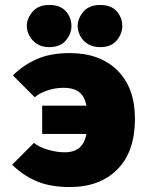

<svg xmlns="http://www.w3.org/2000/svg" viewBox="-20 -734 603 774"><path d="M261 20Q182 20 126.5 -4Q71 -28 29 -70L117 -158Q137 -141 173 -130.5Q209 -120 241 -120Q291 -120 312.5 -152.5Q334 -185 334 -251Q334 -316 313 -348Q292 -380 236 -380Q203 -380 171.5 -369.5Q140 -359 120 -342L32 -430Q74 -472 129 -496Q184 -520 261 -520Q383 -520 453.5 -450Q524 -380 524 -255Q524 -123 453.5 -51.5Q383 20 261 20ZM150 -194V-308H424V-194ZM88 -629Q88 -659 111 -686.5Q134 -714 179 -714Q223 -714 245.5 -688.5Q268 -663 268 -629Q268 -598 245.5 -571Q223 -544 179 -544Q149 -544 129 -557Q109 -570 98.5 -590Q88 -610 88 -629ZM293 -629Q293 -659 316 -686.5Q339 -714 384 -714Q428 -714 450.5 -688.5Q473 -663 473 -629Q473 -598 450.5 -571Q428 -544 384 -544Q354 -544 333.5 -557Q313 -570 303 -590Q293 -610 293 -629Z"/></svg>

Font: Moderustic ExtraBold
Style: Regular
Weight: 800
Designer: Tural Alisoy
Foundry: TAFT Foundry
Version: Version 2.120